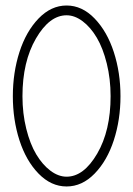

<svg xmlns="http://www.w3.org/2000/svg" viewBox="-20 -672 486 701"><path d="M120.8 -604.5Q166.5 -651.9 223.1 -651.9Q279.8 -651.9 325.4 -604.5Q371.1 -557.1 395.5 -481.9Q419.9 -406.7 419.9 -320.8Q419.9 -234.9 395.5 -159.9Q371.1 -85 325.4 -38.1Q279.8 8.8 223.1 8.8Q166.5 8.8 120.8 -38.1Q75.2 -85 51 -159.9Q26.9 -234.9 26.9 -320.8Q26.9 -406.7 51 -481.9Q75.2 -557.1 120.8 -604.5ZM62 -320.8Q62 -257.8 75.9 -201.9Q89.8 -146 112.5 -108.2Q135.3 -70.3 164.3 -48.6Q193.4 -26.9 223.1 -26.9Q285.6 -26.9 334.7 -110.8Q383.8 -194.8 383.8 -320.8Q383.8 -383.8 369.9 -439.9Q356 -496.1 333.5 -534.2Q311 -572.3 282 -594.2Q252.9 -616.2 223.1 -616.2Q160.6 -616.2 111.3 -531.5Q62 -446.8 62 -320.8Z"/></svg>

Font: RawengulkSans
Style: Regular
Weight: 500
Designer: gluk (gluksza@wp.pl)
Foundry: gluk (gluksza@wp.pl)
Version: Version 0.94